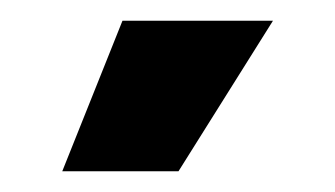

<svg xmlns="http://www.w3.org/2000/svg" viewBox="-20 -903 323 185"><path d="M40 -738H152L243 -883H98Z"/></svg>

Font: Mona Sans SemiCondensed
Style: Bold
Weight: 700
Width: 4
Designer: Deni Anggara
Foundry: GitHub
Version: Version 2.000